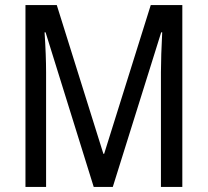

<svg xmlns="http://www.w3.org/2000/svg" viewBox="-20 -734 815 754"><path d="M348 0H423L613 -607H617C614 -548 612 -492 612 -451V0H696V-714H572L389 -130H386L203 -714H80V0H161V-451C161 -492 159 -548 155 -607H159Z"/></svg>

Font: Noto Sans Myanmar UI Condensed
Style: Regular
Weight: 400
Width: 3
Designer: Monotype Design Team
Foundry: Monotype Imaging Inc.
Version: Version 2.103